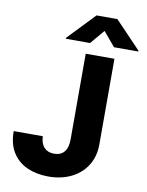

<svg xmlns="http://www.w3.org/2000/svg" viewBox="-100 -1001 829 1080"><g transform="rotate(10 314.5 -460.5)"><path d="M503.9 -707V-217.8Q503.9 -149.9 472.2 -98.4Q440.4 -46.9 383.3 -18.6Q326.2 9.8 252 9.8Q184.6 9.8 131.1 -13.9Q77.6 -37.6 46.9 -86.4Q16.1 -135.3 16.6 -208H182.6Q184.1 -166.5 204.8 -144.3Q225.6 -122.1 261.7 -122.1Q299.3 -122.1 319.6 -146.2Q339.8 -170.4 339.8 -217.8V-707ZM421.9 -851.6 353.5 -770.5H214.8V-775.4L362.3 -929.7H481.4L628.9 -775.4V-770.5H490.2Z"/></g></svg>

Font: Pretendard GOV ExtraBold
Style: Regular
Weight: 800
Designer: Base glyphs from Inter by Rasmus Andersson; Hangeul glyphs from Noto Sans CJK(Source Han Sans) by Jang Soo-young and Kan
Foundry: Kil Hyung-jin
Version: Version 1.309